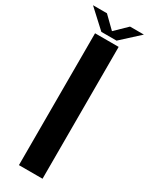

<svg xmlns="http://www.w3.org/2000/svg" viewBox="-255 -947 770 990"><g transform="rotate(30 129.5 -452.5)"><path d="M59.5 0H200V-785H59.5ZM84 -807.5H174.5L281 -905H198.5L129.5 -838L61 -905H-22Z"/></g></svg>

Font: Anybody Thin SemiBold
Style: Regular
Weight: 600
Version: Version 1.113;gftools[0.9.25]